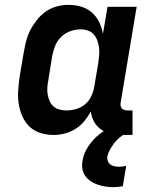

<svg xmlns="http://www.w3.org/2000/svg" viewBox="-20 -548 640 791"><path d="M202 8Q173 8 147 0Q121 -8 102 -26Q83 -44 72 -69Q61 -94 57 -121Q53 -148 55 -176.5Q57 -205 61 -233L78 -333Q82 -356 88 -379.5Q94 -403 105.5 -425Q117 -447 133 -467Q149 -487 169.5 -501Q190 -515 214 -521.5Q238 -528 261 -528Q289 -528 314.5 -520.5Q340 -513 358.5 -496.5Q377 -480 388.5 -457Q400 -434 404 -408L423 -520H543L477 -125Q476 -118 477 -112Q478 -106 482 -101.5Q486 -97 492 -95Q498 -93 504 -93H526V8H487Q463 8 440 3.5Q417 -1 398 -13.5Q379 -26 368 -46Q357 -66 354 -89Q343 -68 327.5 -49Q312 -30 291 -17Q270 -4 247 2Q224 8 202 8ZM253 -93Q273 -93 293 -98.5Q313 -104 329.5 -117.5Q346 -131 355.5 -150.5Q365 -170 368 -189L385 -289Q387 -305 388.5 -321Q390 -337 388 -352Q386 -367 381 -381Q376 -395 366.5 -406Q357 -417 342.5 -422Q328 -427 312 -427Q291 -427 269.5 -419.5Q248 -412 231.5 -395.5Q215 -379 207 -358.5Q199 -338 195 -317L179 -217Q176 -202 175 -187Q174 -172 176.5 -158Q179 -144 184.5 -131.5Q190 -119 200 -110Q210 -101 224 -97Q238 -93 253 -93ZM447 223Q430 223 414 220.5Q398 218 382 212.5Q366 207 353 198Q340 189 331 176.5Q322 164 319.5 147.5Q317 131 320 114Q325 83 344 54.5Q363 26 389.5 5Q416 -16 447 -28.5Q478 -41 509 -44L502 0Q487 7 474 17.5Q461 28 451 41Q441 54 433 68.5Q425 83 422 98Q421 108 424.5 116.5Q428 125 435 130Q442 135 451.5 137Q461 139 471 139Q478 139 485.5 138Q493 137 500 135L486 219Q476 221 466.5 222Q457 223 447 223Z"/></svg>

Font: Iosevka HT Extended
Style: Bold Italic
Weight: 700
Width: 7
Italic angle: -9°
Monospace: yes
Designer: Belleve Invis
Foundry: Belleve Invis
Version: Version 32.3.0; ttfautohint (v1.8.4)